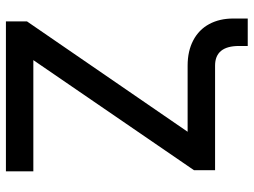

<svg xmlns="http://www.w3.org/2000/svg" viewBox="-124 -623 857 649"><g transform="rotate(-90 304.5 -298.5)"><path d="M49.8 -707H556.6V-635.7L183.6 -92.8H407.2Q456.5 -92.8 492.7 -73.7Q528.8 -54.7 547.6 -19.8Q566.4 15.1 566.4 61.5V110.4H473.6V81.1Q473.6 0 407.2 0H53.7V-71.3L425.8 -614.3H49.8Z"/></g></svg>

Font: Pretendard Medium
Style: Regular
Weight: 500
Designer: Base glyphs from Inter by Rasmus Andersson; Hangeul glyphs from Noto Sans CJK(Source Han Sans) by Jang Soo-young and Kan
Foundry: Kil Hyung-jin
Version: Version 1.309